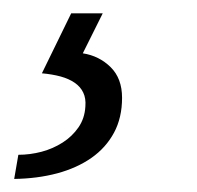

<svg xmlns="http://www.w3.org/2000/svg" viewBox="-20 -30 298 291"><path d="M135.7 -9.8 105.5 50.8Q130.4 54.7 147.7 71.8Q165 88.9 165 118.2Q165 148.4 152.8 171.1Q140.6 193.8 118.7 209.2Q96.7 224.6 66.7 232.7Q36.6 240.7 1.5 241.2L7.8 204.6Q25.4 204.6 43 200Q60.5 195.3 75 186Q89.4 176.8 98.9 163.1Q108.4 149.4 109.4 131.3Q110.4 119.1 106.2 110.4Q102.1 101.6 93.3 95.5Q84.5 89.4 71.8 85.9Q59.1 82.5 43.5 81.1L87.9 -9.8Z"/></svg>

Font: Ufes Sans Light
Style: Italic
Weight: 200
Designer: Ricardo Esteves & Thais Bronze
Foundry: ProDesignUfes - Ricardo Esteves, Thais Bronze
Version: Version 2.0